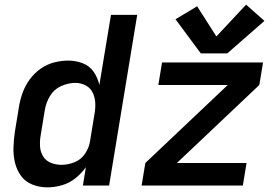

<svg xmlns="http://www.w3.org/2000/svg" viewBox="-20 -799 1192 827"><path d="M845 -569H959L1119 -709L1040 -779L912 -642L829 -772L736 -716ZM184 8Q215 8 246.5 -1Q278 -10 304.5 -31Q331 -52 350 -79L337 0H450L571 -735H458L408 -433Q401 -464 383.5 -489.5Q366 -515 336.5 -526.5Q307 -538 274 -538Q244 -538 213 -530Q182 -522 155 -503Q128 -484 108.5 -457.5Q89 -431 78 -401Q67 -371 62 -341L44 -231Q39 -197 38 -163.5Q37 -130 44.5 -98.5Q52 -67 70.5 -41.5Q89 -16 119.5 -4Q150 8 184 8ZM590 0H1026L1042 -97H742L1097 -433L1113 -530H678L662 -433H961L606 -97ZM245 -89Q221 -89 199.5 -97.5Q178 -106 166 -125Q154 -144 152.5 -167.5Q151 -191 155 -215L173 -325Q178 -356 195 -385Q212 -414 243 -428Q274 -442 305 -442Q329 -442 350 -430.5Q371 -419 380.5 -397.5Q390 -376 390.5 -351.5Q391 -327 386 -302L368 -192Q364 -164 347 -138Q330 -112 301.5 -100.5Q273 -89 245 -89Z"/></svg>

Font: Iosevka Sparkle SmBdObl
Style: Regular
Weight: 600
Italic angle: -9°
Designer: Belleve Invis
Foundry: Belleve Invis
Version: Version 4.5.0; ttfautohint (v1.8.3)